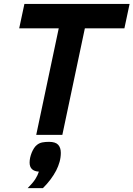

<svg xmlns="http://www.w3.org/2000/svg" viewBox="-20 -696 689 991"><path d="M418 -549.8 301.8 0H167L283.2 -549.8H79.1L106 -675.8H648.9L622.1 -549.8ZM123 274.9Q149.9 248 162.4 228.3Q174.8 208.5 180.7 189.9Q132.8 187 132.8 143.1Q132.8 130.9 135.7 117.4Q138.7 104 143.8 91.6Q148.9 79.1 155.8 68.6Q162.6 58.1 170.9 51.8Q183.1 42 198.2 39.1Q213.4 36.1 232.9 36.1Q266.1 36.1 280 51Q293.9 65.9 293.9 92.8Q293.9 116.2 287.6 139.2Q281.2 162.1 270 184.1Q244.6 232.4 201.7 274.9Z"/></svg>

Font: Lorenzo Sans
Style: Bold Italic
Weight: 700
Italic angle: -12°
Foundry: Intel Corporation
Version: Version 1.00; ttfautohint (v1.5)